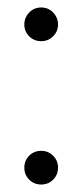

<svg xmlns="http://www.w3.org/2000/svg" viewBox="-20 -489 210 513"><path d="M122 -392Q109 -379 90 -379Q71 -379 58 -392Q45 -405 45 -423.5Q45 -442 58 -455.5Q71 -469 90 -469Q109 -469 122 -455.5Q135 -442 135 -423.5Q135 -405 122 -392ZM122 -9Q109 4 90 4Q71 4 58 -9Q45 -22 45 -41Q45 -60 58 -73Q71 -86 90 -86Q109 -86 122 -73Q135 -60 135 -41Q135 -22 122 -9Z"/></svg>

Font: Cinzel
Style: Regular
Weight: 400
Designer: Natanael Gama
Version: Version 1.001;PS 001.001;hotconv 1.0.56;makeotf.lib2.0.21325